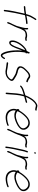

<svg xmlns="http://www.w3.org/2000/svg" viewBox="1865 -2651 936 4706"><g transform="rotate(90 2333.0 -298.0)"><path d="M129 -432C127 -422 134 -414 143 -414H151C205 -414 261 -426 315 -433C310 -416 306 -399 302 -380C269 -235 233 -71 223 52L222 62C221 86 258 79 259 57V47C260 40 263 23 266 -4C279 -111 310 -257 338 -380C343 -401 348 -422 353 -441C378 -449 405 -452 432 -456C463 -461 509 -469 537 -469H546C556 -469 566 -476 568 -486C571 -497 566 -505 555 -505H546C540 -505 526 -504 504 -501C459 -497 404 -487 363 -478C385 -556 404 -593 441 -654L469 -696C483 -719 452 -730 439 -710L411 -667C374 -609 355 -576 333 -499C330 -490 328 -480 325 -470C316 -469 305 -467 296 -465C253 -459 200 -450 158 -450H151C141 -450 131 -441 129 -432Z M522 -25C520 -15 523 -6 533 -6C545 -6 552 -12 557 -23L563 -42C578 -91 609 -138 630 -187C642 -219 660 -251 669 -281C676 -303 684 -327 694 -345L708 -373L725 -403C742 -433 766 -448 799 -454L815 -457C834 -461 855 -460 872 -457C889 -454 903 -444 924 -447C933 -447 948 -448 955 -450H962C985 -454 990 -491 966 -486H960C950 -484 941 -484 931 -482C927 -482 924 -483 920 -484L905 -488C898 -490 892 -491 885 -492L864 -495C842 -498 818 -492 798 -489L777 -483C739 -469 720 -454 698 -422C703 -457 705 -487 699 -511C695 -534 659 -517 664 -497C665 -488 667 -485 667 -473C669 -417 642 -341 630 -292L626 -274C624 -266 621 -257 618 -249C617 -247 616 -245 617 -243C602 -209 589 -174 572 -141C557 -109 536 -76 527 -45Z M975 -175C968 -136 971 -96 985 -75C1003 -51 1040 -46 1073 -73C1109 -102 1135 -156 1156 -210C1178 -265 1198 -323 1220 -378C1210 -296 1211 -219 1218 -143C1226 -60 1244 38 1275 96C1290 124 1304 141 1321 147C1362 161 1392 124 1412 94L1425 72C1439 49 1404 37 1395 59L1382 80C1374 93 1366 103 1357 110C1353 114 1346 115 1340 112C1330 109 1320 96 1309 75C1298 51 1286 19 1276 -21C1251 -127 1241 -265 1260 -402C1262 -421 1266 -438 1269 -453C1278 -455 1287 -461 1289 -471C1292 -480 1288 -485 1279 -488C1284 -505 1288 -518 1292 -529C1287 -559 1275 -572 1261 -549C1254 -538 1237 -504 1230 -486C1229 -485 1227 -485 1226 -485C1182 -473 1156 -454 1123 -422C1075 -378 1024 -311 996 -240C986 -216 978 -194 975 -175ZM1030 -234C1057 -298 1103 -359 1146 -400C1168 -420 1185 -437 1212 -445C1180 -375 1153 -291 1123 -216C1106 -173 1052 -55 1017 -100C999 -128 1010 -185 1030 -234Z M1516 -26C1501 -17 1504 2 1517 5L1532 8C1559 11 1589 16 1619 19C1654 23 1692 32 1727 36C1814 40 1874 10 1920 -39C1935 -55 1956 -83 1963 -104C1967 -138 1951 -158 1929 -173C1921 -180 1910 -187 1897 -194C1884 -201 1871 -210 1856 -219C1827 -236 1795 -252 1759 -261L1714 -271C1691 -277 1663 -291 1652 -305C1642 -318 1636 -329 1642 -353C1646 -364 1652 -377 1660 -392C1668 -406 1688 -429 1721 -462C1753 -494 1778 -514 1794 -522C1818 -534 1839 -540 1859 -531L1882 -516C1900 -501 1922 -491 1948 -482L1968 -475C1988 -466 2009 -505 1988 -509L1967 -516C1955 -521 1944 -525 1934 -530C1914 -540 1902 -554 1882 -564C1850 -577 1819 -571 1783 -554C1762 -544 1733 -520 1698 -484C1663 -448 1639 -421 1629 -404C1618 -386 1611 -369 1607 -354C1582 -240 1710 -241 1788 -211C1828 -192 1868 -165 1902 -143C1918 -133 1925 -123 1927 -103C1898 -51 1849 -10 1786 -1C1727 7 1680 -11 1631 -17C1602 -20 1572 -26 1545 -28L1531 -30C1526 -31 1521 -29 1516 -26Z M2091 -322C2096 -322 2101 -324 2105 -327L2122 -342C2131 -350 2146 -358 2166 -367C2203 -385 2256 -399 2304 -412C2269 -292 2263 -179 2258 -82C2257 -55 2251 -17 2251 6V18C2251 23 2253 26 2256 29C2267 40 2288 23 2288 9V-3C2288 -10 2289 -22 2291 -37C2299 -101 2296 -153 2305 -222C2310 -277 2321 -348 2340 -412C2341 -415 2342 -419 2344 -423C2383 -432 2431 -447 2451 -452L2483 -460C2504 -464 2509 -500 2481 -495L2450 -487C2430 -482 2399 -473 2357 -462C2362 -475 2368 -489 2374 -502C2416 -586 2467 -667 2543 -704C2552 -708 2559 -710 2565 -710C2573 -710 2580 -709 2589 -707C2607 -702 2634 -695 2656 -693H2670C2680 -693 2690 -701 2692 -711C2694 -721 2689 -729 2678 -729H2665C2657 -730 2649 -731 2638 -733C2618 -738 2596 -746 2573 -746C2561 -746 2548 -743 2533 -736C2475 -706 2424 -654 2387 -593C2361 -552 2336 -504 2316 -451C2289 -444 2265 -437 2242 -430C2189 -414 2135 -395 2101 -366L2085 -352C2076 -343 2071 -322 2091 -322Z M2657 -287C2644 -270 2653 -253 2661 -243C2642 -187 2645 -149 2657 -107C2682 -19 2761 45 2902 29C2944 24 2980 16 3009 6L3050 -8C3055 -10 3059 -14 3062 -18C3074 -34 3059 -45 3045 -42L3003 -27C2977 -18 2945 -12 2906 -7C2827 3 2764 -20 2731 -56C2698 -93 2673 -145 2690 -217C2716 -198 2748 -185 2794 -182C2856 -178 2917 -198 2966 -218C3031 -245 3102 -282 3141 -338C3178 -397 3159 -452 3135 -486C3113 -516 3083 -544 3040 -555C2951 -576 2882 -532 2825 -479C2777 -434 2723 -366 2688 -302C2674 -308 2663 -296 2657 -287ZM2704 -258C2732 -332 2796 -408 2847 -456C2885 -492 2922 -518 2972 -523C3043 -531 3079 -497 3103 -462C3120 -437 3139 -396 3111 -352C3092 -324 3058 -300 3026 -283C2983 -258 2934 -239 2881 -225C2805 -205 2738 -227 2704 -258Z M3138 -25C3136 -15 3139 -6 3149 -6C3161 -6 3168 -12 3173 -23L3179 -42C3194 -91 3225 -138 3246 -187C3258 -219 3276 -251 3285 -281C3292 -303 3300 -327 3310 -345L3324 -373L3341 -403C3358 -433 3382 -448 3415 -454L3431 -457C3450 -461 3471 -460 3488 -457C3505 -454 3519 -444 3540 -447C3549 -447 3564 -448 3571 -450H3578C3601 -454 3606 -491 3582 -486H3576C3566 -484 3557 -484 3547 -482C3543 -482 3540 -483 3536 -484L3521 -488C3514 -490 3508 -491 3501 -492L3480 -495C3458 -498 3434 -492 3414 -489L3393 -483C3355 -469 3336 -454 3314 -422C3319 -457 3321 -487 3315 -511C3311 -534 3275 -517 3280 -497C3281 -488 3283 -485 3283 -473C3285 -417 3258 -341 3246 -292L3242 -274C3240 -266 3237 -257 3234 -249C3233 -247 3232 -245 3233 -243C3218 -209 3205 -174 3188 -141C3173 -109 3152 -76 3143 -45Z M3726 -670C3737 -670 3745 -677 3748 -688C3751 -699 3743 -709 3732 -709C3709 -709 3698 -670 3726 -670ZM3644 -370C3633 -320 3622 -269 3611 -216L3593 -128C3585 -88 3575 -15 3572 15V26C3572 31 3574 34 3577 37C3588 47 3609 33 3609 18V8C3610 1 3611 -16 3614 -43C3624 -123 3646 -214 3665 -298C3679 -359 3688 -423 3709 -475L3716 -494C3718 -499 3717 -504 3715 -508C3708 -521 3687 -515 3681 -500L3675 -480C3663 -448 3651 -410 3644 -370Z M3680 -25C3678 -15 3681 -6 3691 -6C3703 -6 3710 -12 3715 -23L3721 -42C3736 -91 3767 -138 3788 -187C3800 -219 3818 -251 3827 -281C3834 -303 3842 -327 3852 -345L3866 -373L3883 -403C3900 -433 3924 -448 3957 -454L3973 -457C3992 -461 4013 -460 4030 -457C4047 -454 4061 -444 4082 -447C4091 -447 4106 -448 4113 -450H4120C4143 -454 4148 -491 4124 -486H4118C4108 -484 4099 -484 4089 -482C4085 -482 4082 -483 4078 -484L4063 -488C4056 -490 4050 -491 4043 -492L4022 -495C4000 -498 3976 -492 3956 -489L3935 -483C3897 -469 3878 -454 3856 -422C3861 -457 3863 -487 3857 -511C3853 -534 3817 -517 3822 -497C3823 -488 3825 -485 3825 -473C3827 -417 3800 -341 3788 -292L3784 -274C3782 -266 3779 -257 3776 -249C3775 -247 3774 -245 3775 -243C3760 -209 3747 -174 3730 -141C3715 -109 3694 -76 3685 -45Z M4161 -287C4148 -270 4157 -253 4165 -243C4146 -187 4149 -149 4161 -107C4186 -19 4265 45 4406 29C4448 24 4484 16 4513 6L4554 -8C4559 -10 4563 -14 4566 -18C4578 -34 4563 -45 4549 -42L4507 -27C4481 -18 4449 -12 4410 -7C4331 3 4268 -20 4235 -56C4202 -93 4177 -145 4194 -217C4220 -198 4252 -185 4298 -182C4360 -178 4421 -198 4470 -218C4535 -245 4606 -282 4645 -338C4682 -397 4663 -452 4639 -486C4617 -516 4587 -544 4544 -555C4455 -576 4386 -532 4329 -479C4281 -434 4227 -366 4192 -302C4178 -308 4167 -296 4161 -287ZM4208 -258C4236 -332 4300 -408 4351 -456C4389 -492 4426 -518 4476 -523C4547 -531 4583 -497 4607 -462C4624 -437 4643 -396 4615 -352C4596 -324 4562 -300 4530 -283C4487 -258 4438 -239 4385 -225C4309 -205 4242 -227 4208 -258Z"/></g></svg>

Font: Stray Cat
Style: Obl
Weight: 400
Version: Version 1.0